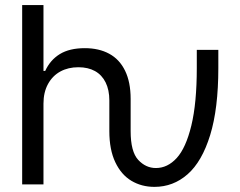

<svg xmlns="http://www.w3.org/2000/svg" viewBox="-20 -727 947 757"><path d="M67.4 -707H151.4V-447.3H158.2Q177.7 -490.2 215.8 -513.7Q253.9 -537.1 314.5 -537.1Q370.1 -537.1 410.6 -515.1Q451.2 -493.2 473.1 -448.2Q495.1 -403.3 495.1 -336.9V-265.6H411.1V-331.1Q411.1 -372.1 396.5 -401.9Q381.8 -431.6 354.5 -446.8Q327.1 -461.9 289.1 -461.9Q249 -461.9 218.3 -445.3Q187.5 -428.7 169.4 -396Q151.4 -363.3 151.4 -318.4V0H67.4ZM411.1 -210V-265.6H495.1V-210Q495.1 -128.9 524.9 -96.7Q554.7 -64.5 594.7 -64.5Q640.6 -64.5 676.8 -104Q712.9 -143.6 734.4 -231.9Q755.9 -320.3 755.9 -459V-530.3H840.8V-459Q840.8 -298.8 808.6 -194.3Q776.4 -89.8 719.7 -40Q663.1 9.8 588.9 9.8Q538.1 9.8 498 -14.2Q458 -38.1 434.6 -87.4Q411.1 -136.7 411.1 -210Z"/></svg>

Font: Pretendard Std Variable
Style: Regular
Weight: 400
Designer: Base glyphs from Inter by Rasmus Andersson; Hangeul glyphs from Noto Sans CJK(Source Han Sans) by Jang Soo-young and Kan
Foundry: Kil Hyung-jin
Version: Version 1.309;Glyphs 3.2 (3225)